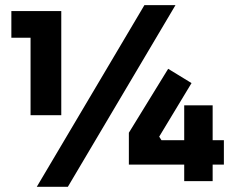

<svg xmlns="http://www.w3.org/2000/svg" viewBox="-20 -700 904 742"><path d="M242.2 22H122.1L538.1 -680.2H658.2ZM216.8 -254.9H98.1V-554.2H23.9V-657.2H216.8ZM801.8 0H691.9V-64H478V-187L629.9 -434.1L720.2 -378.9L595.2 -171.9L604 -158.2H691.9V-293H801.8V-158.2H845.2V-64H801.8Z"/></svg>

Font: Sora ExtraBold
Style: Regular
Weight: 800
Designer: Jonathan Barnbrook, Julián Moncada
Foundry: Barnbrook Fonts
Version: Version 2.000